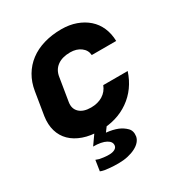

<svg xmlns="http://www.w3.org/2000/svg" viewBox="-180 -686 959 1021"><g transform="rotate(-30 300.0 -175.0)"><path d="M253 10Q196 10 152 -5.5Q108 -21 79.5 -49Q51 -77 39.5 -116.5Q28 -156 35 -204L58 -345Q66 -395 89.5 -435Q113 -475 150 -503Q187 -531 236.5 -545.5Q286 -560 344 -560Q393 -560 433.5 -545.5Q474 -531 503.5 -505Q533 -479 549 -442Q565 -405 566 -360H416Q414 -391 388 -410.5Q362 -430 323 -430Q274 -430 244 -408Q214 -386 208 -345L185 -204Q179 -166 203 -143Q227 -120 274 -120Q316 -120 346 -138.5Q376 -157 389 -191H539Q508 -96 432.5 -43Q357 10 253 10ZM243 -26H320L275 35Q315 39 345 51Q371 62 390 81Q409 100 404 133Q401 149 389 163Q377 177 356.5 187.5Q336 198 309.5 204Q283 210 252 210Q222 210 201.5 208Q181 206 168 204Q153 201 144 197L154 132Q163 136 174 139Q185 141 199 143Q213 145 232 145Q252 145 265.5 138Q279 131 281 119Q285 95 257.5 80Q230 65 179 65Z"/></g></svg>

Font: JetBrains Mono ExtraBold
Style: Italic
Weight: 800
Designer: Philipp Nurullin, Konstantin Bulenkov
Foundry: JetBrains
Version: Version 1.000; ttfautohint (v1.8.3)